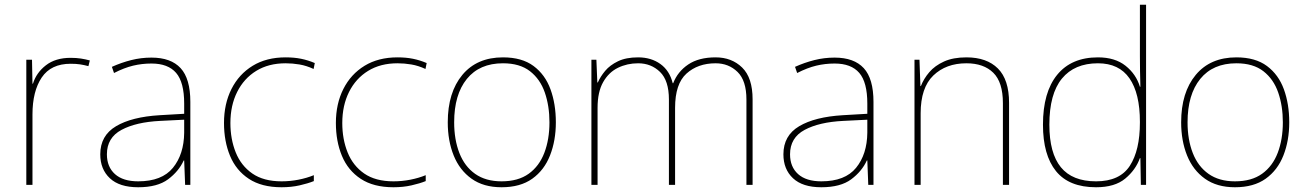

<svg xmlns="http://www.w3.org/2000/svg" viewBox="-20 -780 5519 810"><path d="M278 -536Q302 -536 321.5 -533Q341 -530 359 -525L353 -501Q334 -506 317.5 -508.5Q301 -511 278 -511Q195 -511 156 -453Q117 -395 117 -297V0H91V-528H115L117 -427H119Q133 -473 173.5 -504.5Q214 -536 278 -536Z M619 -537Q701 -537 742 -492.5Q783 -448 783 -350V0H761L757 -103H755Q734 -57 689 -23.5Q644 10 563 10Q484 10 443.5 -28Q403 -66 403 -129Q403 -208 469.5 -247.5Q536 -287 654 -294L757 -300V-343Q757 -433 723 -472.5Q689 -512 619 -512Q579 -512 541.5 -503Q504 -494 461 -472L452 -498Q492 -516 533.5 -526.5Q575 -537 619 -537ZM656 -270Q554 -265 492.5 -232Q431 -199 431 -129Q431 -76 465 -45.5Q499 -15 563 -15Q663 -15 709.5 -72Q756 -129 757 -220V-275Z M1168 10Q1084 10 1030 -25.5Q976 -61 950.5 -122.5Q925 -184 925 -261Q925 -342 956.5 -404.5Q988 -467 1046 -502.5Q1104 -538 1185 -538Q1221 -538 1250.5 -532Q1280 -526 1308 -514L1303 -489Q1273 -503 1243.5 -508Q1214 -513 1185 -513Q1113 -513 1061 -481Q1009 -449 980.5 -392Q952 -335 952 -261Q952 -193 974.5 -137Q997 -81 1044.5 -48Q1092 -15 1168 -15Q1204 -15 1239.5 -22Q1275 -29 1304 -41V-16Q1279 -6 1244 2Q1209 10 1168 10Z M1640 10Q1556 10 1502 -25.5Q1448 -61 1422.5 -122.5Q1397 -184 1397 -261Q1397 -342 1428.5 -404.5Q1460 -467 1518 -502.5Q1576 -538 1657 -538Q1693 -538 1722.5 -532Q1752 -526 1780 -514L1775 -489Q1745 -503 1715.5 -508Q1686 -513 1657 -513Q1585 -513 1533 -481Q1481 -449 1452.5 -392Q1424 -335 1424 -261Q1424 -193 1446.5 -137Q1469 -81 1516.5 -48Q1564 -15 1640 -15Q1676 -15 1711.5 -22Q1747 -29 1776 -41V-16Q1751 -6 1716 2Q1681 10 1640 10Z M2325 -264Q2325 -187 2300.5 -124.5Q2276 -62 2225.5 -26Q2175 10 2096 10Q2020 10 1969.5 -26Q1919 -62 1894 -124Q1869 -186 1869 -264Q1869 -390 1930.5 -464Q1992 -538 2102 -538Q2182 -538 2231 -501.5Q2280 -465 2302.5 -403Q2325 -341 2325 -264ZM1896 -264Q1896 -191 1918 -134.5Q1940 -78 1984.5 -46.5Q2029 -15 2096 -15Q2166 -15 2210.5 -47Q2255 -79 2276.5 -135.5Q2298 -192 2298 -264Q2298 -333 2278.5 -389.5Q2259 -446 2216 -479.5Q2173 -513 2102 -513Q2003 -513 1949.5 -447Q1896 -381 1896 -264Z M2999 -538Q3067 -538 3111 -495Q3155 -452 3155 -361V0H3129V-360Q3129 -440 3091.5 -476.5Q3054 -513 2999 -513Q2924 -513 2876 -469.5Q2828 -426 2828 -325V0H2802V-360Q2802 -440 2764.5 -476.5Q2727 -513 2672 -513Q2626 -513 2587 -494Q2548 -475 2524.5 -433.5Q2501 -392 2501 -325V0H2475V-528H2496L2500 -432H2502Q2513 -457 2533 -481Q2553 -505 2587 -521.5Q2621 -538 2672 -538Q2727 -538 2766 -510Q2805 -482 2818 -429H2820Q2839 -478 2883.5 -508Q2928 -538 2999 -538Z M3501 -537Q3583 -537 3624 -492.5Q3665 -448 3665 -350V0H3643L3639 -103H3637Q3616 -57 3571 -23.5Q3526 10 3445 10Q3366 10 3325.5 -28Q3285 -66 3285 -129Q3285 -208 3351.5 -247.5Q3418 -287 3536 -294L3639 -300V-343Q3639 -433 3605 -472.5Q3571 -512 3501 -512Q3461 -512 3423.5 -503Q3386 -494 3343 -472L3334 -498Q3374 -516 3415.5 -526.5Q3457 -537 3501 -537ZM3538 -270Q3436 -265 3374.5 -232Q3313 -199 3313 -129Q3313 -76 3347 -45.5Q3381 -15 3445 -15Q3545 -15 3591.5 -72Q3638 -129 3639 -220V-275Z M4057 -538Q4143 -538 4190 -491Q4237 -444 4237 -346V0H4211V-345Q4211 -433 4170.5 -473Q4130 -513 4057 -513Q3971 -513 3917.5 -461.5Q3864 -410 3864 -302V0H3838V-528H3859L3863 -417H3865Q3877 -448 3900.5 -475.5Q3924 -503 3962.5 -520.5Q4001 -538 4057 -538Z M4604 10Q4490 10 4435 -58Q4380 -126 4380 -254Q4380 -391 4440 -464.5Q4500 -538 4612 -538Q4684 -538 4728.5 -502.5Q4773 -467 4789 -414H4791Q4790 -448 4789.5 -480Q4789 -512 4789 -543V-760H4815V0H4793L4791 -113H4789Q4771 -63 4727 -26.5Q4683 10 4604 10ZM4604 -15Q4704 -15 4746.5 -80.5Q4789 -146 4789 -263V-266Q4789 -386 4745 -449.5Q4701 -513 4612 -513Q4513 -513 4460 -448.5Q4407 -384 4407 -254Q4407 -134 4455.5 -74.5Q4504 -15 4604 -15Z M5419 -264Q5419 -187 5394.5 -124.5Q5370 -62 5319.5 -26Q5269 10 5190 10Q5114 10 5063.5 -26Q5013 -62 4988 -124Q4963 -186 4963 -264Q4963 -390 5024.5 -464Q5086 -538 5196 -538Q5276 -538 5325 -501.5Q5374 -465 5396.5 -403Q5419 -341 5419 -264ZM4990 -264Q4990 -191 5012 -134.5Q5034 -78 5078.5 -46.5Q5123 -15 5190 -15Q5260 -15 5304.5 -47Q5349 -79 5370.5 -135.5Q5392 -192 5392 -264Q5392 -333 5372.5 -389.5Q5353 -446 5310 -479.5Q5267 -513 5196 -513Q5097 -513 5043.5 -447Q4990 -381 4990 -264Z"/></svg>

Font: Noto Sans Thin
Style: Regular
Weight: 100
Designer: Monotype Design Team
Foundry: Monotype Imaging Inc.
Version: Version 2.007